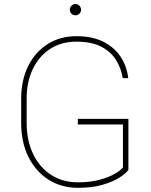

<svg xmlns="http://www.w3.org/2000/svg" viewBox="-20 -895 727 925"><path d="M598.6 -322.3V-76.2Q587.4 -60.1 556.4 -40Q525.4 -20 475.3 -5.1Q425.3 9.8 356 9.8Q274.9 9.8 213.1 -29.8Q151.4 -69.3 116.7 -139.6Q82 -210 82 -302.7V-418.9Q82 -508.8 115.7 -576.7Q149.4 -644.5 209.5 -682.6Q269.5 -720.7 347.7 -720.7Q424.8 -720.7 478 -693.8Q531.2 -667 561.3 -621.3Q591.3 -575.7 597.7 -518.6H571.3Q564 -564.9 539.6 -605Q515.1 -645 468.5 -669.7Q421.9 -694.3 347.7 -694.3Q275.4 -694.3 221.4 -659.2Q167.5 -624 137.9 -562Q108.4 -500 108.4 -419.9V-302.7Q108.4 -219.2 138.9 -154.5Q169.4 -89.8 225.1 -53.2Q280.8 -16.6 356 -16.6Q414.1 -16.6 458.7 -28.6Q503.4 -40.5 532.5 -57.4Q561.5 -74.2 572.3 -88.4V-295.4H355V-322.3ZM316.4 -848.1Q316.4 -859.4 324.2 -867.4Q332 -875.5 343.3 -875.5Q354.5 -875.5 362.5 -867.4Q370.6 -859.4 370.6 -848.1Q370.6 -836.9 362.5 -829.1Q354.5 -821.3 343.3 -821.3Q332 -821.3 324.2 -829.1Q316.4 -836.9 316.4 -848.1Z"/></svg>

Font: Vazirmatn UI FD Thin
Style: Regular
Weight: 100
Designer: Saber Rastikerdar
Foundry: Saber Rastikerdar
Version: Version 33.003